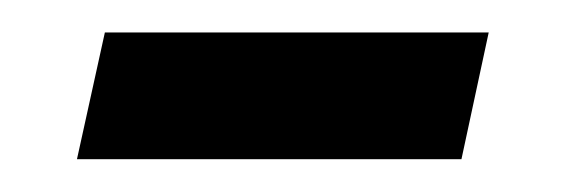

<svg xmlns="http://www.w3.org/2000/svg" viewBox="-20 -326 352 117"><path d="M26.9 -229 43.9 -306.2H277.8L261.2 -229Z"/></svg>

Font: OpenSans-Italic
Style: Italic
Weight: 400
Italic angle: -12°
Foundry: Ascender Corporation
Version: Version 1.10